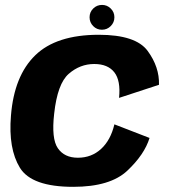

<svg xmlns="http://www.w3.org/2000/svg" viewBox="-20 -736 672 762"><path d="M270.5 5.5Q417.5 5.5 485.5 -58.8Q553.5 -123 573.5 -188.5L434 -242.5Q419 -179.5 381 -144.8Q343 -110 289 -110Q235.5 -110 209.5 -147.8Q183.5 -185.5 195 -285Q208 -404 252.8 -443Q297.5 -482 354 -482Q408 -482 433.8 -449Q459.5 -416 452.5 -347.5L611 -399.5Q613 -470 566 -534Q519 -598 372 -598Q203.5 -598 119.8 -516.5Q36 -435 23.5 -277Q12.5 -146 59 -70.2Q105.5 5.5 270.5 5.5ZM384.5 -618Q405 -618 419.5 -632.5Q434 -647 434 -667.5Q434 -688 419.5 -702.2Q405 -716.5 385 -716.5Q364.5 -716.5 350 -702.2Q335.5 -688 335.5 -667.5Q335.5 -647 349.8 -632.5Q364 -618 384.5 -618Z"/></svg>

Font: Anybody Thin
Style: Bold Italic
Weight: 700
Italic angle: -10°
Version: Version 1.113;gftools[0.9.25]